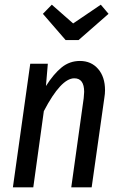

<svg xmlns="http://www.w3.org/2000/svg" viewBox="-20 -799 516 819"><path d="M428 -414Q428 -399 425 -381L371 0H284L337 -380Q339 -400 339 -407Q339 -465 297 -465Q240 -465 167 -325L122 0H35L109 -527H184L176 -432Q209 -484 243 -511.5Q277 -539 321 -539Q369 -539 398.5 -505Q428 -471 428 -414ZM443 -740 315 -628H260L163 -740L201 -779L292 -699L410 -779Z"/></svg>

Font: Fira Sans Compressed
Style: Italic
Weight: 400
Width: 1
Italic angle: -8°
Designer: bBox Type GmbH & Carrois Corporate GbR & Edenspiekermann AG
Foundry: bBox Type GmbH & Carrois Corporate GbR & Edenspiekermann AG
Version: Version 4.301